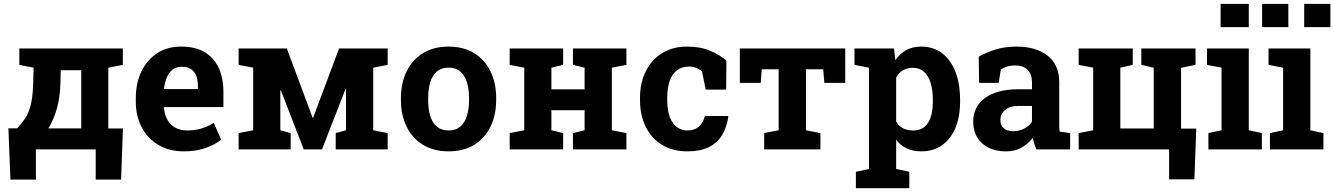

<svg xmlns="http://www.w3.org/2000/svg" viewBox="-20 -782 6984 1005"><path d="M34.7 158.2 23.9 -110.4H69.8Q93.8 -135.3 109.4 -158.9Q125 -182.6 134.3 -209.7Q143.6 -236.8 148.2 -270.8Q152.8 -304.7 153.8 -350.1L155.8 -427.7L81.1 -442.4V-528.3H546.9H623V-442.4L546.9 -427.7V-109.4H623.5L613.8 158.2H481V0H168V158.2ZM232.9 -109.9H405.3V-414.6H297.9L296.4 -350.1Q294.4 -271.5 277.3 -212.2Q260.3 -152.8 232.9 -109.9Z M941.9 10.3Q866.2 10.3 809.6 -23.2Q752.9 -56.6 721.9 -115.2Q690.9 -173.8 690.9 -249V-268.6Q690.9 -347.2 720.2 -408Q749.5 -468.8 803 -503.7Q856.4 -538.6 929.2 -538.1Q1001 -538.1 1049.8 -509.8Q1098.6 -481.4 1124 -428.2Q1149.4 -375 1149.4 -299.3V-221.7H838.9L837.9 -218.8Q840.8 -184.1 855.2 -157Q869.6 -129.9 896 -114.5Q922.4 -99.1 960 -99.1Q999 -99.1 1033 -109.1Q1066.9 -119.1 1099.1 -138.7L1137.7 -50.8Q1105 -24.4 1055.4 -7.1Q1005.9 10.3 941.9 10.3ZM839.8 -315.9H1016.1V-328.6Q1016.1 -360.8 1007.6 -384Q999 -407.2 980.2 -419.9Q961.4 -432.6 931.6 -432.6Q903.3 -432.6 883.8 -417.7Q864.3 -402.8 853.3 -377Q842.3 -351.1 838.4 -318.4Z M1229 0V-85.4L1305.2 -100.1V-427.7L1229 -442.4V-528.3H1305.2H1481.4L1616.2 -166H1619.1L1754.9 -528.3H1933.6H2009.3V-442.4L1933.6 -427.7V-100.1L2009.3 -85.4V0H1737.3V-85.4L1791 -100.1V-314.5L1788.1 -314.9L1665.5 0H1569.8L1450.2 -309.1L1447.3 -308.6V-100.1L1501.5 -85.4V0Z M2328.6 10.3Q2250.5 10.3 2194.3 -23.9Q2138.2 -58.1 2108.4 -118.9Q2078.6 -179.7 2078.6 -258.8V-269Q2078.6 -347.7 2108.4 -408.4Q2138.2 -469.2 2194.1 -503.7Q2250 -538.1 2327.6 -538.1Q2406.2 -538.1 2461.9 -503.7Q2517.6 -469.2 2547.4 -408.7Q2577.1 -348.1 2577.1 -269V-258.8Q2577.1 -179.7 2547.4 -118.9Q2517.6 -58.1 2461.9 -23.9Q2406.2 10.3 2328.6 10.3ZM2328.6 -99.1Q2365.7 -99.1 2389.2 -119.1Q2412.6 -139.2 2423.8 -175Q2435.1 -210.9 2435.1 -258.8V-269Q2435.1 -315.9 2423.8 -351.8Q2412.6 -387.7 2388.9 -408Q2365.2 -428.2 2327.6 -428.2Q2291 -428.2 2267.1 -408Q2243.2 -387.7 2232.2 -351.8Q2221.2 -315.9 2221.2 -269V-258.8Q2221.2 -210.9 2232.2 -174.8Q2243.2 -138.7 2267.1 -118.9Q2291 -99.1 2328.6 -99.1Z M2647.9 0V-85.4L2724.1 -100.1V-427.7L2647.9 -442.4V-528.3H2927.7V-442.4L2866.2 -427.7V-314.5H3040V-427.7L2979 -442.4V-528.3H3040H3182.6H3258.8V-442.4L3182.6 -427.7V-100.1L3258.8 -85.4V0H2979V-85.4L3040 -100.1V-205.1H2866.2V-100.1L2927.7 -85.4V0Z M3576.7 10.3Q3500.5 10.3 3445.1 -23.9Q3389.6 -58.1 3359.9 -118.4Q3330.1 -178.7 3330.1 -256.3V-271Q3330.1 -349.1 3360.4 -409.2Q3390.6 -469.2 3445.8 -503.7Q3501 -538.1 3575.7 -538.1Q3647 -538.1 3698.5 -515.9Q3750 -493.7 3782.2 -464.4L3781.2 -313H3673.8L3654.8 -407.2Q3643.1 -418.9 3625 -426.3Q3606.9 -433.6 3588.4 -433.6Q3549.3 -433.6 3523.7 -414.1Q3498 -394.5 3485.4 -358.4Q3472.7 -322.3 3472.7 -271V-256.3Q3472.7 -202.1 3486.8 -167.2Q3501 -132.3 3524.7 -115.7Q3548.3 -99.1 3577.6 -99.1Q3615.2 -99.1 3637.9 -118.9Q3660.6 -138.7 3669.4 -174.8H3791L3792.5 -171.9Q3784.2 -115.7 3759.5 -74.7Q3734.9 -33.7 3690.2 -11.7Q3645.5 10.3 3576.7 10.3Z M3980 0V-85.4L4055.7 -100.1V-419.4H3967.3L3961.9 -348.1H3852.5V-528.3H4404.3V-348.1H4294.9L4289.1 -419.4H4198.7V-100.1L4274.4 -85.4V0Z M4460 203.1V117.2L4528.8 102.5V-427.7L4452.6 -442.4V-528.3H4659.7L4666.5 -466.8Q4689.9 -501 4723.1 -519.5Q4756.3 -538.1 4802.2 -538.1Q4866.2 -538.1 4911.6 -503.2Q4957 -468.3 4981.2 -405.8Q5005.4 -343.3 5005.4 -259.8V-249.5Q5005.4 -171.4 4981.2 -113Q4957 -54.7 4911.4 -22.2Q4865.7 10.3 4801.3 10.3Q4758.8 10.3 4726.3 -5.1Q4693.8 -20.5 4670.9 -50.3V102.5L4739.7 117.2V203.1ZM4758.8 -99.1Q4813.5 -99.1 4838.1 -139.6Q4862.8 -180.2 4862.8 -249.5V-259.8Q4862.8 -310.1 4851.6 -347.4Q4840.3 -384.8 4817.1 -406Q4793.9 -427.2 4757.8 -427.2Q4728.5 -427.2 4706.3 -414.1Q4684.1 -400.9 4670.9 -376.5V-145Q4684.1 -122.6 4706.3 -110.8Q4728.5 -99.1 4758.8 -99.1Z M5245.6 10.3Q5167 10.3 5120.6 -32Q5074.2 -74.2 5074.2 -147Q5074.2 -196.8 5101.3 -234.4Q5128.4 -272 5181.4 -293.5Q5234.4 -314.9 5312 -314.9H5381.8V-354Q5381.8 -392.1 5359.6 -415.8Q5337.4 -439.5 5293 -439.5Q5270 -439.5 5251.7 -433.8Q5233.4 -428.2 5218.8 -418L5207.5 -348.1H5105L5103 -485.4Q5144.5 -508.8 5192.9 -523.4Q5241.2 -538.1 5300.8 -538.1Q5404.3 -538.1 5464.4 -490Q5524.4 -441.9 5524.4 -352.5V-134.8Q5524.4 -124 5524.7 -113.5Q5524.9 -103 5526.4 -93.3L5581.5 -85.4V0H5404.8Q5399.4 -13.7 5394 -29.3Q5388.7 -44.9 5386.2 -60.5Q5360.8 -28.3 5326.4 -9Q5292 10.3 5245.6 10.3ZM5283.7 -95.2Q5313.5 -95.2 5340.3 -108.6Q5367.2 -122.1 5381.8 -144V-227.5H5311.5Q5264.6 -227.5 5240.5 -206.1Q5216.3 -184.6 5216.3 -154.3Q5216.3 -126 5234.1 -110.6Q5252 -95.2 5283.7 -95.2Z M6099.6 156.7V0H5626V-85.4L5702.1 -100.1V-427.7L5626 -442.4V-528.3H5909.2V-442.4L5844.2 -427.7V-109.4H6019V-427.7L5954.1 -442.4V-528.3H6237.8V-442.4L6162.1 -427.2V-108.9H6241.7L6231.9 156.7Z M6305.2 0V-85.4L6374 -100.1V-427.7L6297.9 -442.4V-528.3H6516.6V-100.1L6585 -85.4V0ZM6369.1 -640.1V-761.7H6516.6V-640.1Z M6627.4 0V-85.4L6696.3 -100.1V-427.7L6620.1 -442.4V-528.3H6838.9V-100.1L6907.2 -85.4V0ZM6806.6 -640.1V-761.7H6943.8V-640.1ZM6586.4 -640.1V-761.7H6723.6V-640.1Z"/></svg>

Font: Roboto Slab LO
Style: Bold
Weight: 700
Designer: Google
Version: Version 2.000